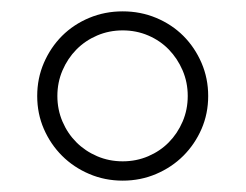

<svg xmlns="http://www.w3.org/2000/svg" viewBox="-20 -736 433 338"><path d="M45.5 -567Q45.5 -598 57.2 -625.2Q69 -652.5 89.2 -672.8Q109.5 -693 137 -704.5Q164.5 -716 196 -716Q227.5 -716 255 -704.5Q282.5 -693 302.8 -672.8Q323 -652.5 334.8 -625.2Q346.5 -598 346.5 -567Q346.5 -536 334.8 -509Q323 -482 302.8 -461.8Q282.5 -441.5 255 -429.8Q227.5 -418 196 -418Q164.5 -418 137 -429.8Q109.5 -441.5 89.2 -461.8Q69 -482 57.2 -509Q45.5 -536 45.5 -567ZM81 -567Q81 -543 90 -522Q99 -501 114.5 -485.5Q130 -470 151 -461Q172 -452 196 -452Q220 -452 241 -461Q262 -470 277.2 -485.5Q292.5 -501 301.5 -522Q310.5 -543 310.5 -567Q310.5 -591 301.5 -612Q292.5 -633 277.2 -648.8Q262 -664.5 241 -673.5Q220 -682.5 196 -682.5Q172 -682.5 151 -673.5Q130 -664.5 114.5 -648.8Q99 -633 90 -612Q81 -591 81 -567Z"/></svg>

Font: Lato TR Light
Style: Regular
Weight: 300
Designer: Lukasz Dziedzic
Foundry: Lukasz Dziedzic
Version: Version 1.104 2013